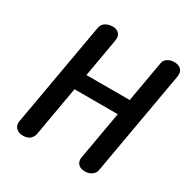

<svg xmlns="http://www.w3.org/2000/svg" viewBox="-203 -1103 1246 1278"><g transform="rotate(30 420.0 -464.0)"><path d="M143.5 0Q110 0 90.5 -20Q71 -40 76 -70L217 -870Q222.5 -900.5 246.8 -914.5Q271 -928.5 300 -928.5Q331 -928.5 349 -909.8Q367 -891 360 -853L309 -561H641.5L697 -876Q701 -899.5 722 -914Q743 -928.5 773.5 -928.5Q807 -928.5 825.8 -909.8Q844.5 -891 839 -856.5L697.5 -52.5Q693.5 -31 672.2 -15.5Q651 0 620 0Q585 0 567.2 -19.5Q549.5 -39 555 -70L620 -439.5H287.5L220.5 -58Q217 -36 198.8 -18Q180.5 0 143.5 0Z"/></g></svg>

Font: Edu VIC WA NT Hand Pre
Style: Regular
Weight: 400
Designer: Tina and Corey Anderson, Eben Sorkin, Mirko Velimirovic
Foundry: Google for Education
Version: Version 1.000